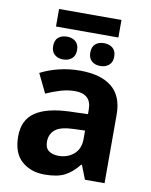

<svg xmlns="http://www.w3.org/2000/svg" viewBox="-94 -924 791 1003"><g transform="rotate(10 302.0 -422.5)"><path d="M468 -855V-762H137V-855ZM203 -720Q231 -720 249 -705Q267 -690 267 -659Q267 -630 249 -614.5Q231 -599 203 -599Q175 -599 157.5 -614.5Q140 -630 140 -659Q140 -690 157.5 -705Q175 -720 203 -720ZM400 -720Q428 -720 446 -705Q464 -690 464 -659Q464 -630 446 -614.5Q428 -599 400 -599Q372 -599 354.5 -614.5Q337 -630 337 -659Q337 -690 354.5 -705Q372 -720 400 -720ZM302 -557Q412 -557 470.5 -509.5Q529 -462 529 -364V0H425L396 -74H392Q357 -30 318 -10Q279 10 211 10Q138 10 90 -32.5Q42 -75 42 -163Q42 -250 103 -291.5Q164 -333 286 -337L381 -340V-364Q381 -407 358.5 -427Q336 -447 296 -447Q256 -447 218 -435.5Q180 -424 142 -407L93 -508Q137 -531 190.5 -544Q244 -557 302 -557ZM323 -251Q251 -249 223 -225Q195 -201 195 -162Q195 -128 215 -113.5Q235 -99 267 -99Q315 -99 348 -127.5Q381 -156 381 -208V-253Z"/></g></svg>

Font: RS Noto Sans
Style: Bold
Weight: 700
Designer: Monotype Design Team
Foundry: Monotype Imaging Inc.
Version: Version 3.10